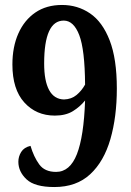

<svg xmlns="http://www.w3.org/2000/svg" viewBox="-20 -744 529 774"><path d="M199 10Q120 10 87 -21Q54 -52 54 -92Q54 -113 65.5 -131.5Q77 -150 103 -156Q116 -112 138 -81.5Q160 -51 206 -51Q262 -51 290 -122.5Q318 -194 323 -339Q303 -314 274 -296Q245 -278 201 -278Q126 -278 78 -331Q30 -384 30 -484Q30 -555 54 -609Q78 -663 122.5 -693.5Q167 -724 230 -724Q293 -724 343 -690Q393 -656 422 -581.5Q451 -507 451 -387Q451 -273 425 -183Q399 -93 343.5 -41.5Q288 10 199 10ZM238 -343Q268 -344 288.5 -361Q309 -378 323 -403Q322 -544 299.5 -602.5Q277 -661 237 -661Q158 -661 158 -488Q158 -418 178 -381Q198 -344 238 -343Z"/></svg>

Font: Noto Serif Lao Condensed
Style: Bold
Weight: 700
Width: 3
Designer: Monotype Design Team
Foundry: Monotype Imaging Inc.
Version: Version 2.003; ttfautohint (v1.8.4.7-5d5b)